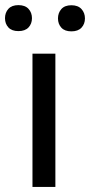

<svg xmlns="http://www.w3.org/2000/svg" viewBox="-53 -741 357 761"><path d="M166.5 0H75.7V-528.3H166.5ZM-33.2 -668.9Q-33.2 -690.9 -19.8 -705.8Q-6.3 -720.7 20 -720.7Q46.4 -720.7 60.1 -705.8Q73.7 -690.9 73.7 -668.9Q73.7 -647 60.1 -632.3Q46.4 -617.7 20 -617.7Q-6.3 -617.7 -19.8 -632.3Q-33.2 -647 -33.2 -668.9ZM176.8 -668Q176.8 -689.9 190.2 -705.1Q203.6 -720.2 230 -720.2Q256.3 -720.2 270 -705.1Q283.7 -689.9 283.7 -668Q283.7 -646 270 -631.3Q256.3 -616.7 230 -616.7Q203.6 -616.7 190.2 -631.3Q176.8 -646 176.8 -668Z"/></svg>

Font: RobotoInd
Style: Regular
Weight: 400
Designer: Google
Version: Version 2.001101; 2014